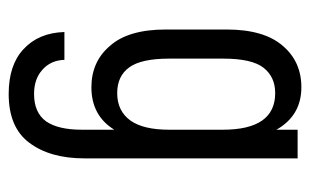

<svg xmlns="http://www.w3.org/2000/svg" viewBox="-158 -406 728 451"><g transform="rotate(90 205.5 -181.0)"><path d="M55.7 31.2H121.1Q122.1 63.5 144.5 83Q166 102.5 201.2 102.5Q245.1 102.5 265.6 74.2Q285.2 45.9 285.2 -9.8V-85.9Q252 -32.2 185.5 -32.2Q125 -32.2 87.9 -76.2Q49.8 -119.1 49.8 -207V-349.6Q49.8 -437.5 87.9 -481.4Q125 -525.4 185.5 -525.4Q252 -525.4 285.2 -466.8V-516.6H352.5V-15.6Q352.5 65.4 315.4 114.3Q279.3 162.1 201.2 162.1Q132.8 162.1 95.7 127Q57.6 91.8 55.7 31.2ZM285.2 -214.8V-340.8Q285.2 -463.9 199.2 -463.9Q161.1 -463.9 139.6 -436.5Q118.2 -409.2 118.2 -341.8V-214.8Q118.2 -149.4 138.7 -121.1Q159.2 -92.8 199.2 -92.8Q241.2 -92.8 263.7 -124Q285.2 -154.3 285.2 -214.8Z"/></g></svg>

Font: Dinish Condensed
Style: Regular
Weight: 400
Width: 3
Designer: Bert Driehuis
Foundry: Playbeing
Version: Version 3.006; git-39231f3c-release